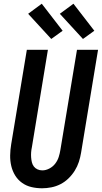

<svg xmlns="http://www.w3.org/2000/svg" viewBox="-20 -1002 546 1030"><path d="M206 8Q176 8 148.5 1.5Q121 -5 98.5 -21Q76 -37 61.5 -60.5Q47 -84 40.5 -111.5Q34 -139 34.5 -168.5Q35 -198 40 -228L124 -735H237L151 -212Q148 -198 147 -184.5Q146 -171 147 -157.5Q148 -144 151 -131.5Q154 -119 161.5 -109Q169 -99 181 -93.5Q193 -88 207 -88Q226 -88 245 -98Q264 -108 276.5 -124.5Q289 -141 295 -160Q301 -179 304 -198L393 -735H506L415 -183Q411 -158 403 -133.5Q395 -109 381 -86.5Q367 -64 347.5 -45Q328 -26 304.5 -14Q281 -2 255.5 3Q230 8 206 8ZM425 -793 301 -928 374 -982 486 -837ZM255 -793 131 -928 204 -982 316 -837Z"/></svg>

Font: Iosevka Curly
Style: Bold Italic
Weight: 700
Italic angle: -9°
Monospace: yes
Designer: Belleve Invis
Foundry: Belleve Invis
Version: Version 22.1.2; ttfautohint (v1.8.4)